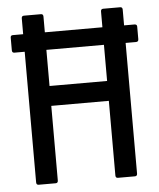

<svg xmlns="http://www.w3.org/2000/svg" viewBox="-49 -698 613 741"><g transform="rotate(-5 257.5 -327.5)"><path d="M71 0Q62 0 62 -10V-516H22Q13 -516 13 -526V-575Q13 -584 22 -584H62V-645Q62 -655 71 -655H137Q146 -655 146 -645V-584H369V-645Q369 -655 378 -655H444Q453 -655 453 -645V-584H493Q503 -584 503 -575V-526Q503 -516 493 -516H453V-10Q453 0 444 0H378Q369 0 369 -10V-299H146V-10Q146 0 137 0ZM146 -376H369V-516H146Z"/></g></svg>

Font: Sofia Sans Condensed Medium
Style: Regular
Weight: 500
Designer: Botio Nikoltchev, Ani Petrova
Foundry: lettersoup
Version: Version 4.101; ttfautohint (v1.8.4.7-5d5b)